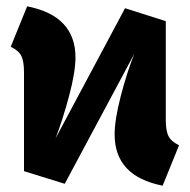

<svg xmlns="http://www.w3.org/2000/svg" viewBox="-20 -570 601 608"><path d="M505 -190Q505 -156 513.5 -139Q522 -122 547 -110L495 18Q343 -12 343 -144Q343 -191 362.5 -266Q382 -341 405 -399L185 12L56 -28V-341Q56 -376 47.5 -393Q39 -410 14 -422L66 -550Q219 -520 219 -388Q219 -342 199 -267Q179 -192 156 -132L376 -544L505 -503Z"/></svg>

Font: FiraGO ExtraBold
Style: Regular
Weight: 800
Designer: bBox Type
Foundry: bBox Type GmbH
Version: Version 1.001;PS 001.001;hotconv 1.0.88;makeotf.lib2.5.64775